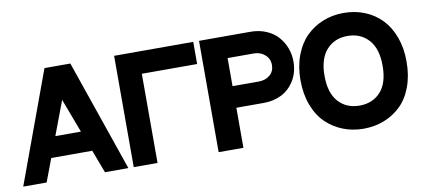

<svg xmlns="http://www.w3.org/2000/svg" viewBox="-80 -1092 3025 1374"><g transform="rotate(-10 1432.0 -405.5)"><path d="M588 0 525 -167H227L164 0H-6L291 -809H479L758 0ZM283 -316H469L376 -563Z M970 0H797V-809H1372V-648H970Z M1788 -809Q1851 -809 1903 -786.5Q1955 -764 1987.5 -726.5Q2020 -689 2037 -643Q2054 -597 2054 -548Q2054 -468 2017 -408Q1980 -348 1922 -319.5Q1864 -291 1796 -291H1594V0H1414V-809H1534ZM1785 -448Q1834 -448 1866 -475.5Q1898 -503 1898 -548.5Q1898 -594 1865 -623Q1832 -652 1785 -652H1594V-448Z M2466 -826Q2549 -826 2619.5 -797.5Q2690 -769 2741.5 -715.5Q2793 -662 2822 -582.5Q2851 -503 2851 -406Q2851 -304 2821 -223Q2791 -142 2738 -90.5Q2685 -39 2615.5 -12Q2546 15 2466 15Q2386 15 2316.5 -12.5Q2247 -40 2194 -91.5Q2141 -143 2110.5 -224Q2080 -305 2080 -406Q2080 -504 2110.5 -585Q2141 -666 2193.5 -718Q2246 -770 2316 -798Q2386 -826 2466 -826ZM2466 -153Q2561 -153 2619 -216.5Q2677 -280 2677 -406Q2677 -531 2618.5 -595Q2560 -659 2466 -659Q2371 -659 2313 -594.5Q2255 -530 2255 -406Q2255 -281 2313 -217Q2371 -153 2466 -153Z"/></g></svg>

Font: Neutral Face
Style: Bold
Weight: 700
Designer: Vadym Aksieiev
Version: Version 1.039;Fontself Maker 3.5.7